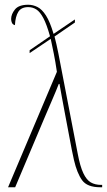

<svg xmlns="http://www.w3.org/2000/svg" viewBox="-20 -790 453 810"><path d="M220 -487Q214 -529 207 -563.5Q200 -598 194 -626L105 -566V-578L191 -637Q177 -687 163 -713.5Q149 -740 133.5 -750Q118 -760 99 -760Q70 -760 57.5 -740.5Q45 -721 43 -684Q34 -686 30.5 -693.5Q27 -701 27 -710Q27 -730 43 -750Q59 -770 99 -770Q119 -770 138 -760.5Q157 -751 174 -724.5Q191 -698 206 -647L296 -708V-695L210 -636Q214 -621 218 -603.5Q222 -586 226 -566L308 -141Q318 -88 331.5 -59.5Q345 -31 363 -20.5Q381 -10 407 -10H411V0H403Q348 0 326.5 -29.5Q305 -59 292 -115Q289 -128 283 -157.5Q277 -187 270 -226Q263 -265 255 -305.5Q247 -346 241 -380.5Q235 -415 231 -436H228Q216 -405 199 -366Q182 -327 169 -296L44 0H14Z"/></svg>

Font: Noto Serif Display Condensed Thin
Style: Regular
Weight: 100
Width: 3
Designer: Monotype Design Team
Foundry: Monotype Imaging Inc.
Version: Version 2.009